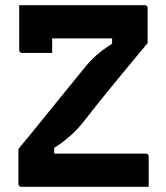

<svg xmlns="http://www.w3.org/2000/svg" viewBox="-20 -720 640 740"><path d="M553 0H62Q57 0 54 -3Q51 -6 51 -11V-146Q93 -196 133 -246Q173 -296 214.5 -346.5Q256 -397 298 -449Q312 -467 325.5 -481.5Q339 -496 351.5 -507Q364 -518 377.5 -528Q391 -538 406 -547.5Q421 -557 438 -567L412 -528V-597L428 -572Q371 -572 331.5 -572Q292 -572 263 -572Q234 -572 205 -572H171Q142 -572 120.5 -580.5Q99 -589 84 -605Q69 -621 62 -645Q55 -669 54 -700H538Q542 -700 544 -698.5Q546 -697 547.5 -695Q549 -693 549 -689V-554Q514 -512 475 -465Q436 -418 394.5 -367Q353 -316 310 -261Q294 -240 280 -225Q266 -210 252.5 -198Q239 -186 225.5 -175.5Q212 -165 197 -155.5Q182 -146 164 -134L189 -171V-102L173 -128Q230 -128 280 -128Q330 -128 373.5 -128Q417 -128 453 -128H542Q547 -128 550 -125Q553 -122 553 -117Q553 -88 553 -58.5Q553 -29 553 0ZM181 -516Q151 -516 124 -516Q97 -516 65 -516Q62 -516 59.5 -517.5Q57 -519 55.5 -521.5Q54 -524 54 -527Q54 -544 54 -566Q54 -588 54 -613Q54 -638 54 -660.5Q54 -683 54 -700Q105 -700 132.5 -689.5Q160 -679 170.5 -655Q181 -631 181 -592Q181 -582 181 -568Q181 -554 181 -540Q181 -526 181 -516Z"/></svg>

Font: Recursive Monospace
Style: Bold
Weight: 700
Version: Version 1.047